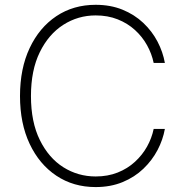

<svg xmlns="http://www.w3.org/2000/svg" viewBox="-20 -757 755 787"><path d="M372.1 9.8Q280.8 9.8 210.9 -36.9Q141.1 -83.5 101.6 -167.2Q62 -251 62 -363.3Q62 -476.1 101.6 -560.1Q141.1 -644 210.9 -690.7Q280.8 -737.3 372.1 -737.3Q433.1 -737.3 482.2 -717.3Q531.2 -697.3 567.4 -663.1Q603.5 -628.9 625.7 -586.4Q647.9 -543.9 655.8 -499H609.9Q602.1 -536.6 582.8 -571.5Q563.5 -606.4 533.2 -634Q502.9 -661.6 462.4 -677.7Q421.9 -693.8 372.1 -693.8Q299.8 -693.8 239.5 -655.3Q179.2 -616.7 143.1 -543Q106.9 -469.2 106.9 -363.3Q106.9 -256.8 143.3 -183.1Q179.7 -109.4 239.7 -71.5Q299.8 -33.7 372.1 -33.7Q421.9 -33.7 462.4 -49.8Q502.9 -65.9 533.2 -93.8Q563.5 -121.6 582.8 -156.2Q602.1 -190.9 609.9 -228.5H655.8Q647.9 -184.1 625.7 -141.8Q603.5 -99.6 567.6 -65.2Q531.7 -30.8 482.4 -10.5Q433.1 9.8 372.1 9.8Z"/></svg>

Font: Inter 18pt ExtraLight
Style: Regular
Weight: 250
Designer: Rasmus Andersson
Foundry: rsms
Version: Version 4.001;git-66647c0bb